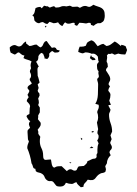

<svg xmlns="http://www.w3.org/2000/svg" viewBox="-20 -797 577 810"><path d="M365 -627Q374 -625 380.5 -617Q387 -609 392 -602Q398 -605 403.5 -608Q409 -611 416 -612L429 -603Q440 -604 448 -610Q456 -616 464 -622Q472 -618 478.5 -612.5Q485 -607 491 -602V-608Q501 -607 510 -602L516 -586Q514 -581 512.5 -576Q511 -571 508 -567Q491 -567 479 -571L464 -566L452 -572Q446 -568 437 -570L431 -563Q433 -556 431.5 -549.5Q430 -543 430 -536Q434 -531 434 -525.5Q434 -520 435 -515Q432 -512 429.5 -508.5Q427 -505 427 -500Q432 -492 438.5 -482Q445 -472 445 -463Q445 -457 441.5 -452Q438 -447 438 -441L444 -432Q437 -423 437 -414Q440 -410 443 -406Q446 -402 446 -397Q446 -385 441 -372L447 -357V-354H438V-350L446 -335Q446 -329 443 -324Q440 -319 440 -313Q440 -295 446.5 -277.5Q453 -260 453 -242L446 -226L451 -210L445 -196Q445 -191 448.5 -186Q452 -181 452 -176Q452 -169 447 -164.5Q442 -160 442 -153L447 -142Q440 -136 435.5 -127Q431 -118 431 -108L424 -96L427 -83L425 -73Q420 -68 413.5 -67.5Q407 -67 402 -64Q393 -59 389 -53.5Q385 -48 381 -43.5Q377 -39 370.5 -37.5Q364 -36 350 -39Q345 -31 338.5 -25Q332 -19 332 -9L321 -7Q316 -12 310.5 -16.5Q305 -21 303 -28Q297 -28 292.5 -24.5Q288 -21 283 -21Q271 -21 258 -26Q252 -10 235 -10Q227 -10 223 -11Q219 -12 217 -14Q215 -16 212.5 -19.5Q210 -23 206 -28Q201 -34 192.5 -33Q184 -32 178 -37Q171 -42 168 -50.5Q165 -59 157 -64Q151 -68 143.5 -69Q136 -70 131 -75L129 -85Q121 -85 119 -94Q117 -103 113 -108Q108 -142 95 -172Q95 -180 97 -186.5Q99 -193 102 -200L98 -209Q98 -217 97 -225Q96 -233 96 -241L97 -248L107 -258Q106 -260 104 -265Q102 -270 102 -272Q102 -281 108 -286Q102 -288 98.5 -294Q95 -300 92 -305Q92 -310 96 -312Q100 -314 104 -316Q105 -324 105 -332.5Q105 -341 107 -349Q106 -356 101.5 -360.5Q97 -365 93 -370Q93 -375 95.5 -379Q98 -383 101 -387L96 -397Q98 -401 100.5 -405Q103 -409 104 -414L96 -425Q96 -432 102.5 -436.5Q109 -441 114 -444Q113 -449 109 -453.5Q105 -458 105 -464Q111 -470 111 -477Q111 -486 106 -494Q106 -501 111 -509Q109 -517 109 -522Q109 -528 113 -538Q105 -543 96 -545Q87 -547 79 -552L83 -563Q76 -563 70.5 -567.5Q65 -572 60 -576Q54 -576 50 -571.5Q46 -567 41 -567L25 -575Q21 -584 21 -597Q25 -601 30.5 -604Q36 -607 42 -607Q45 -607 50.5 -604Q56 -601 60 -601Q69 -601 75.5 -610Q82 -619 90 -622V-614L104 -603Q112 -603 119 -606Q126 -609 134 -609Q138 -606 142 -602.5Q146 -599 151 -597Q159 -601 161.5 -608.5Q164 -616 170 -622L177 -624Q182 -616 187.5 -609Q193 -602 199 -595Q205 -597 209 -597Q211 -597 212 -596Q213 -595 215 -595L220 -587L232 -584Q230 -577 223.5 -576Q217 -575 211 -575L200 -582Q193 -578 187 -570L188 -565Q188 -555 179 -548L167 -551L168 -555L162 -570L155 -574Q147 -570 142 -560Q142 -552 140.5 -546.5Q139 -541 132 -536Q136 -532 138 -526.5Q140 -521 144 -517Q138 -513 138 -503L139 -477Q142 -470 143.5 -463Q145 -456 147 -449L139 -441L143 -426L139 -415Q140 -408 143.5 -406Q147 -404 147 -394L141 -381Q144 -373 144 -364Q144 -362 143 -359Q142 -356 141 -354L148 -343V-323L141 -310Q142 -304 140 -294L151 -280L152 -274Q152 -267 147.5 -261Q143 -255 139 -250L142 -240Q140 -234 143.5 -229.5Q147 -225 150 -220Q149 -215 148.5 -211Q148 -207 148 -202Q148 -185 155 -171.5Q162 -158 162 -141Q162 -132 164 -128Q166 -124 169.5 -123Q173 -122 178 -123Q183 -124 189 -124H195Q196 -121 196.5 -115Q197 -109 198.5 -103.5Q200 -98 202.5 -94Q205 -90 210 -90Q217 -95 224.5 -95.5Q232 -96 240 -96L262 -75Q270 -83 277 -83Q282 -83 286 -80Q290 -77 295 -77Q303 -77 305 -83.5Q307 -90 312 -95L334 -97Q339 -101 343.5 -105.5Q348 -110 349 -117Q358 -120 364.5 -124Q371 -128 381 -128Q389 -132 387.5 -139Q386 -146 391 -151V-167Q391 -173 392 -179.5Q393 -186 396 -192L390 -205Q396 -211 396 -221Q396 -227 394.5 -228.5Q393 -230 392 -232Q391 -234 391 -238Q391 -242 394 -252L389 -280Q394 -292 394 -301Q394 -307 393 -313Q392 -319 390 -324Q391 -330 394 -335.5Q397 -341 397 -348L396 -355L382 -359Q392 -374 393 -398.5Q394 -423 394 -441Q394 -447 392 -452.5Q390 -458 390 -464L397 -472Q397 -480 395.5 -484Q394 -488 396 -496Q391 -501 390 -507.5Q389 -514 389 -521Q389 -526 391.5 -529.5Q394 -533 397 -536Q394 -541 394 -547Q394 -553 393 -558Q388 -565 381.5 -568.5Q375 -572 367 -570Q355 -576 340 -576L330 -572Q325 -572 320 -574Q315 -576 310 -578Q311 -589 316 -600H323Q334 -600 342 -604Q346 -616 350 -619Q354 -622 365 -627ZM364 -565 367 -558Q372 -556 377 -553Q382 -550 383 -544L370 -543L359 -552ZM358 -172 366 -179 374 -174 369 -172ZM365 -240 370 -244 376 -243V-242L372 -238ZM321 -213V-216L328 -211L324 -206ZM273 -111 274 -113 281 -111 278 -108ZM374 -777Q384 -772 393 -769.5Q402 -767 408.5 -763Q415 -759 418.5 -752Q422 -745 422 -730Q422 -723 419.5 -714.5Q417 -706 410 -703Q406 -699 401.5 -699Q397 -699 392 -699Q387 -697 383 -694.5Q379 -692 375 -688L364 -692L362 -700L355 -701L343 -698Q336 -699 329 -700Q322 -701 315 -701L305 -688L295 -692V-700L291 -701Q285 -701 280 -699Q275 -697 269 -697Q261 -697 255 -703Q251 -700 248.5 -695.5Q246 -691 243 -687Q231 -692 225 -703Q220 -701 215.5 -700Q211 -699 206 -699Q202 -701 198 -702Q194 -703 189 -705L180 -696Q175 -696 170 -698.5Q165 -701 161 -704Q153 -704 145 -699Q134 -699 125 -711Q125 -716 123.5 -723Q122 -730 116 -732Q124 -737 126 -746Q128 -755 130 -763Q140 -768 150 -768L156 -762L166 -773L178 -770L180 -771L190 -765Q199 -769 208 -771L215 -765Q229 -765 237 -769Q245 -773 260 -770L275 -773L286 -768L307 -769L317 -764Q322 -767 327.5 -769.5Q333 -772 339 -772Q344 -772 348 -770Q352 -768 357 -768Q360 -768 366 -771.5Q372 -775 374 -777ZM172 -681 169 -684 174 -689 176 -686Z"/></svg>

Font: ErikasBuero
Style: Regular
Weight: 400
Designer: Peter Wiegel
Foundry: Peter Wiegel
Version: Version 1.006